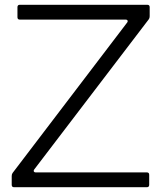

<svg xmlns="http://www.w3.org/2000/svg" viewBox="-20 -783 678 803"><path d="M39 0Q29 0 29 -10V-47Q29 -55 33 -60L512 -689Q514 -691 514 -695Q514 -697 512 -699Q510 -701 506 -701H63Q53 -701 53 -711V-753Q53 -763 63 -763H596Q606 -763 606 -753V-715Q606 -707 602 -702L123 -74Q121 -72 121 -68Q121 -66 123 -64Q125 -62 129 -62H594Q604 -62 604 -52V-10Q604 0 594 0Z"/></svg>

Font: Open Sauce Two Light
Style: Regular
Weight: 300
Designer: Alfredo Marco Pradil
Foundry: Creative Sauce Fz LLC
Version: Version 1.477